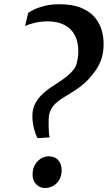

<svg xmlns="http://www.w3.org/2000/svg" viewBox="-20 -904 524 934"><path d="M162 -233Q156 -244.5 150.2 -262Q144.5 -279.5 140.8 -300.5Q137 -321.5 137.5 -342.5Q138 -375.5 152 -401.5Q166 -427.5 189.5 -449Q213 -470.5 241 -488Q275 -509 301 -529.2Q327 -549.5 343.5 -572.5Q349 -581.5 352.5 -593.8Q356 -606 358.2 -620.5Q360.5 -635 361 -648.5Q362 -698.5 344.5 -732Q327 -765.5 293.2 -782.8Q259.5 -800 211.5 -800Q178.5 -800 148.2 -792.8Q118 -785.5 102 -777L117 -841Q123.5 -846.5 144 -856.8Q164.5 -867 196.2 -875.2Q228 -883.5 267.5 -883.5Q332 -883.5 374.5 -866Q417 -848.5 441 -819.8Q465 -791 474.8 -756.5Q484.5 -722 484 -687.5Q484 -643 469.8 -607.5Q455.5 -572 432.5 -544.5Q412.5 -518.5 390.8 -499.2Q369 -480 344.5 -464Q320 -448 292 -431.5Q270 -418.5 253.5 -403.8Q237 -389 227.8 -371.2Q218.5 -353.5 217 -330Q216.5 -311.5 216.5 -293.5Q216.5 -275.5 217.8 -260.5Q219 -245.5 222 -236L168.5 -232ZM138.5 -57Q139 -94.5 162.5 -119Q186 -143.5 217.5 -143.5Q247.5 -143.5 264 -123.8Q280.5 -104 280 -76Q279.5 -36.5 255.8 -13Q232 10.5 197.5 10.5Q173.5 10.5 155.5 -8.2Q137.5 -27 138.5 -57Z"/></svg>

Font: Merriweather 72pt
Style: Bold Italic
Weight: 700
Italic angle: -7.8°
Version: Version 2.101